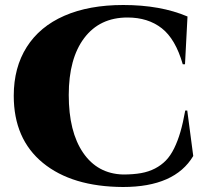

<svg xmlns="http://www.w3.org/2000/svg" viewBox="-20 -734 833 768"><path d="M721 -292H729L753 -110Q679 14 472 14Q268 13 151.5 -82.5Q35 -178 35 -351Q35 -464 87 -546Q139 -628 237.5 -671Q336 -714 473 -714Q622 -714 730 -668L720 -477H711Q682 -578 627 -621Q572 -664 490 -664Q379 -664 317 -582Q255 -500 255 -354Q255 -207 312.5 -123Q370 -39 472 -36Q513 -36 544 -41.5Q575 -47 600 -60Q625 -73 643.5 -92Q662 -111 676.5 -140.5Q691 -170 701.5 -206Q712 -242 721 -292Z"/></svg>

Font: Cinzel Decorative Black
Style: Regular
Weight: 900
Designer: Natanael Gama
Version: Version 1.001;PS 001.001;hotconv 1.0.56;makeotf.lib2.0.21325